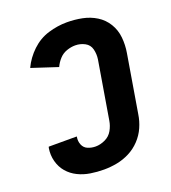

<svg xmlns="http://www.w3.org/2000/svg" viewBox="-137 -844 849 954"><g transform="rotate(-20 288.0 -367.5)"><path d="M250 8Q284 8 318.5 1.5Q353 -5 385.5 -21.5Q418 -38 443.5 -65Q469 -92 483.5 -125Q498 -158 503 -192L554 -497Q561 -538 557 -578.5Q553 -619 532.5 -652.5Q512 -686 479 -706.5Q446 -727 406.5 -735Q367 -743 325 -743Q276 -743 226.5 -728Q177 -713 138 -676Q99 -639 77 -592L214 -547Q224 -569 240.5 -587Q257 -605 280 -613Q303 -621 325 -621Q352 -621 375.5 -608.5Q399 -596 405.5 -570Q412 -544 408 -517L357 -212Q353 -186 339.5 -162Q326 -138 300.5 -126Q275 -114 250 -114Q228 -114 209 -122Q190 -130 182 -149.5Q174 -169 178 -191V-193H30Q29 -190 28 -187Q22 -151 31 -117Q40 -83 61.5 -58Q83 -33 113.5 -18Q144 -3 179 2.5Q214 8 250 8Z"/></g></svg>

Font: Iosevka Sparkle Heavy
Style: Italic
Weight: 900
Italic angle: -9°
Designer: Belleve Invis
Foundry: Belleve Invis
Version: Version 4.5.0; ttfautohint (v1.8.3)